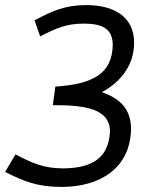

<svg xmlns="http://www.w3.org/2000/svg" viewBox="-42 -726 616 756"><path d="M207 -63C128 -63 81 -86 19 -118L-22 -49C51 -13 101 10 204 10C350 9 471 -62 474 -218C474 -300 426 -340 359 -363C422 -397 486 -459 486 -558C486 -658 410 -706 297 -706C214 -706 162 -682 94 -646L116 -583C178 -614 218 -633 287 -633C360 -633 402 -614 402 -548C399 -436 325 -395 176 -385L166 -312C285 -312 391 -301 391 -208C386 -108 326 -64 207 -63Z"/></svg>

Font: Cantarell
Style: Oblique
Weight: 400
Italic angle: -8°
Designer: Dave Crossland
Version: Version 0.024